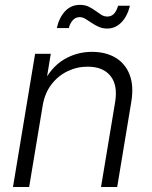

<svg xmlns="http://www.w3.org/2000/svg" viewBox="-20 -752 612 772"><path d="M151.9 -329.1 97.2 0H32.2L121.1 -535.6H184.1L163.6 -410.2L150.9 -412.1Q184.6 -481.4 236.6 -512.5Q288.6 -543.5 349.6 -543.5Q405.3 -543.5 444.6 -520Q483.9 -496.6 501.2 -451.7Q518.6 -406.7 507.8 -341.8L451.2 0H386.2L442.9 -341.3Q454.1 -409.7 424.1 -446.8Q394 -483.9 332.5 -483.9Q289.1 -483.9 251 -465.3Q212.9 -446.8 186.5 -412.1Q160.2 -377.4 151.9 -329.1ZM411.1 -637.2Q392.6 -637.2 377.2 -644Q361.8 -650.9 348.6 -659.9Q335.4 -668.9 323.7 -676Q312 -683.1 300.3 -683.1Q283.2 -683.1 272 -669.9Q260.7 -656.7 256.8 -639.2H208.5Q217.3 -680.2 241.2 -706.3Q265.1 -732.4 301.3 -732.4Q321.8 -732.4 336.7 -725.1Q351.6 -717.8 363.8 -708.7Q376 -699.7 387.2 -692.6Q398.4 -685.5 411.6 -685.5Q427.2 -685.5 437.5 -695.8Q447.8 -706.1 455.1 -729H502.4Q492.2 -686.5 468 -661.9Q443.8 -637.2 411.1 -637.2Z"/></svg>

Font: Inter 20pt Light
Style: Italic
Weight: 300
Italic angle: -9.3988°
Version: Version 4.001;git-66647c0bb